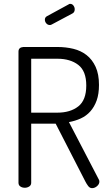

<svg xmlns="http://www.w3.org/2000/svg" viewBox="-20 -975 569 997"><path d="M249 -848Q244 -845 239 -845Q228 -845 220.5 -853.5Q213 -862 213 -873Q213 -885 224 -891L336 -952Q339 -955 344 -955Q355 -955 361.5 -946Q368 -937 368 -927Q368 -911 356 -905ZM76 -707Q76 -729 101 -731H278Q322 -731 361 -721.5Q400 -712 429.5 -689Q459 -666 476.5 -628Q494 -590 494 -534Q494 -487 482 -453.5Q470 -420 449 -396.5Q428 -373 399.5 -360Q371 -347 338 -341L492 -45Q496 -40 496 -32Q496 -19 484 -8.5Q472 2 458 2Q446 2 437.5 -9.5Q429 -21 423 -33L269 -333H142V-26Q142 -13 131.5 -6.5Q121 0 109 0Q96 0 86 -6.5Q76 -13 76 -26ZM142 -670V-390H278Q345 -390 386.5 -422.5Q428 -455 428 -531Q428 -606 386.5 -638Q345 -670 278 -670Z"/></svg>

Font: Dosis
Style: Book
Weight: 400
Designer: EdgarTolentino, PabloImpallari, IginoMarini
Foundry: EdgarTolentino, PabloImpallari, IginoMarini
Version: Version 1.007